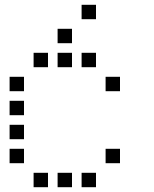

<svg xmlns="http://www.w3.org/2000/svg" viewBox="-20 -800 640 800"><path d="M321 -780Q320 -780 320 -780Q320 -780 320 -779V-721Q320 -720 320 -720Q320 -720 321 -720H379Q380 -720 380 -720Q380 -720 380 -721V-779Q380 -780 380 -780Q380 -780 379 -780ZM221 -680Q220 -680 220 -680Q220 -680 220 -679V-621Q220 -620 220 -620Q220 -620 221 -620H279Q280 -620 280 -620Q280 -620 280 -621V-679Q280 -680 280 -680Q280 -680 279 -680ZM121 -580Q120 -580 120 -580Q120 -580 120 -579V-521Q120 -520 120 -520Q120 -520 121 -520H179Q180 -520 180 -520Q180 -520 180 -521V-579Q180 -580 180 -580Q180 -580 179 -580ZM221 -580Q220 -580 220 -580Q220 -580 220 -579V-521Q220 -520 220 -520Q220 -520 221 -520H279Q280 -520 280 -520Q280 -520 280 -521V-579Q280 -580 280 -580Q280 -580 279 -580ZM321 -580Q320 -580 320 -580Q320 -580 320 -579V-521Q320 -520 320 -520Q320 -520 321 -520H379Q380 -520 380 -520Q380 -520 380 -521V-579Q380 -580 380 -580Q380 -580 379 -580ZM21 -480Q20 -480 20 -480Q20 -480 20 -479V-421Q20 -420 20 -420Q20 -420 21 -420H79Q80 -420 80 -420Q80 -420 80 -421V-479Q80 -480 80 -480Q80 -480 79 -480ZM421 -480Q420 -480 420 -480Q420 -480 420 -479V-421Q420 -420 420 -420Q420 -420 421 -420H479Q480 -420 480 -420Q480 -420 480 -421V-479Q480 -480 480 -480Q480 -480 479 -480ZM21 -380Q20 -380 20 -380Q20 -380 20 -379V-321Q20 -320 20 -320Q20 -320 21 -320H79Q80 -320 80 -320Q80 -320 80 -321V-379Q80 -380 80 -380Q80 -380 79 -380ZM21 -280Q20 -280 20 -280Q20 -280 20 -279V-221Q20 -220 20 -220Q20 -220 21 -220H79Q80 -220 80 -220Q80 -220 80 -221V-279Q80 -280 80 -280Q80 -280 79 -280ZM21 -180Q20 -180 20 -180Q20 -180 20 -179V-121Q20 -120 20 -120Q20 -120 21 -120H79Q80 -120 80 -120Q80 -120 80 -121V-179Q80 -180 80 -180Q80 -180 79 -180ZM421 -180Q420 -180 420 -180Q420 -180 420 -179V-121Q420 -120 420 -120Q420 -120 421 -120H479Q480 -120 480 -120Q480 -120 480 -121V-179Q480 -180 480 -180Q480 -180 479 -180ZM121 -80Q120 -80 120 -80Q120 -80 120 -79V-21Q120 -20 120 -20Q120 -20 121 -20H179Q180 -20 180 -20Q180 -20 180 -21V-79Q180 -80 180 -80Q180 -80 179 -80ZM221 -80Q220 -80 220 -80Q220 -80 220 -79V-21Q220 -20 220 -20Q220 -20 221 -20H279Q280 -20 280 -20Q280 -20 280 -21V-79Q280 -80 280 -80Q280 -80 279 -80ZM321 -80Q320 -80 320 -80Q320 -80 320 -79V-21Q320 -20 320 -20Q320 -20 321 -20H379Q380 -20 380 -20Q380 -20 380 -21V-79Q380 -80 380 -80Q380 -80 379 -80Z"/></svg>

Font: Doto Medium
Style: Regular
Weight: 500
Monospace: yes
Version: Version 1.000